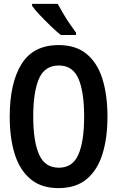

<svg xmlns="http://www.w3.org/2000/svg" viewBox="-20 -958 603 988"><path d="M281 10Q193 10 137.5 -36Q82 -82 56 -164.5Q30 -247 30 -358Q30 -530 90.5 -628Q151 -726 282 -726Q370 -726 425.5 -680.5Q481 -635 507 -552Q533 -469 533 -358Q533 -247 507 -164.5Q481 -82 425.5 -36Q370 10 281 10ZM283 -95Q354 -95 383.5 -163Q413 -231 413 -358Q413 -486 383.5 -553.5Q354 -621 283 -621Q210 -621 180.5 -553Q151 -485 151 -358Q151 -231 181 -163Q211 -95 283 -95ZM293 -778Q271 -795 241.5 -823.5Q212 -852 185 -880.5Q158 -909 145 -928V-938H277Q289 -916 305.5 -888Q322 -860 340 -834Q358 -808 371 -790V-778Z"/></svg>

Font: Noto Sans Mono SemiCondensed SemiBold
Style: Regular
Weight: 600
Width: 4
Designer: Monotype Design Team
Foundry: Monotype Imaging Inc.
Version: Version 2.014; ttfautohint (v1.8.4.7-5d5b)